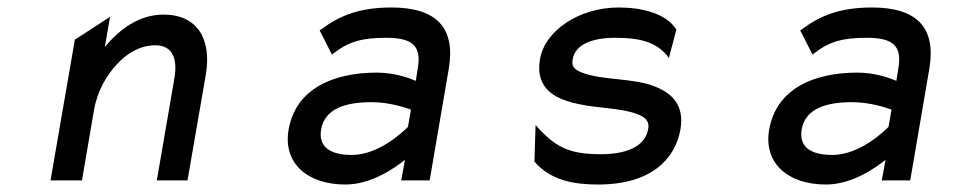

<svg xmlns="http://www.w3.org/2000/svg" viewBox="-20 -482 2583 513"><path d="M530 -283C546 -378 507 -443 417 -443C352 -443 299 -404 260 -356L274 -437L180 -376L115 0H199L231 -187C240 -240 266 -283 294 -312C319 -339 354 -361 395 -361C441 -361 455 -325 446 -273L399 0H481Z M834 -401 867 -336 872 -340C913 -372 950 -381 1012 -381C1083 -381 1107 -359 1096 -298L1091 -266C1077 -272 1036 -288 987 -288C872 -288 770 -246 751 -135C736 -46 801 11 903 11C973 11 1036 -34 1062 -55L1052 0H1128L1179 -298C1198 -409 1145 -462 1026 -462C940 -462 887 -440 839 -404ZM838 -136C848 -193 905 -209 973 -209C1021 -209 1065 -194 1078 -189L1070 -143C1060 -133 994 -68 920 -68C863 -68 830 -89 838 -136Z M1409 -49C1452 0 1513 11 1578 11C1720 11 1784 -57 1798 -136C1809 -201 1776 -232 1732 -250C1676 -274 1588 -267 1535 -288C1518 -295 1506 -302 1510 -323C1517 -365 1565 -381 1624 -381C1696 -381 1734 -367 1762 -334L1767 -327L1787 -402V-403C1760 -447 1693 -462 1633 -462C1526 -462 1436 -399 1423 -325C1408 -241 1469 -215 1531 -203C1577 -193 1641 -193 1680 -178C1700 -171 1716 -161 1712 -138C1704 -89 1651 -70 1586 -70C1507 -70 1469 -85 1419 -139L1411 -148L1408 -51Z M2118 -401 2151 -336 2156 -340C2197 -372 2234 -381 2296 -381C2367 -381 2391 -359 2380 -298L2375 -266C2361 -272 2320 -288 2271 -288C2156 -288 2054 -246 2035 -135C2020 -46 2085 11 2187 11C2257 11 2320 -34 2346 -55L2336 0H2412L2463 -298C2482 -409 2429 -462 2310 -462C2224 -462 2171 -440 2123 -404ZM2122 -136C2132 -193 2189 -209 2257 -209C2305 -209 2349 -194 2362 -189L2354 -143C2344 -133 2278 -68 2204 -68C2147 -68 2114 -89 2122 -136Z"/></svg>

Font: Charger Monospace
Style: Regular
Weight: 400
Designer: Jasper
Foundry: Cannot Into Space Fonts
Version: Version 0.980